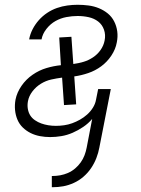

<svg xmlns="http://www.w3.org/2000/svg" viewBox="-20 -562 590 804"><path d="M197 222V175H200Q216 175 232.5 172Q249 169 265 162Q281 155 294.5 143.5Q308 132 318 118Q328 104 334 88Q340 72 343 56L366 -64Q350 -45 328.5 -30.5Q307 -16 284 -6Q261 4 237 8Q213 12 190 12Q168 12 147 8Q126 4 108 -5Q90 -14 75.5 -28Q61 -42 53 -61Q45 -80 43 -101.5Q41 -123 45 -145Q51 -175 70 -202.5Q89 -230 116.5 -249Q144 -268 174.5 -277Q205 -286 235 -289L228 -405L279 -408L287 -294Q309 -297 329.5 -303Q350 -309 369 -321.5Q388 -334 401 -352.5Q414 -371 418 -392Q423 -416 415.5 -437.5Q408 -459 391 -472Q374 -485 351.5 -490Q329 -495 305 -495Q282 -495 258 -490.5Q234 -486 212.5 -474Q191 -462 174.5 -441Q158 -420 154 -397H102Q106 -419 116.5 -439.5Q127 -460 142.5 -477.5Q158 -495 177.5 -508Q197 -521 218.5 -528.5Q240 -536 262 -539Q284 -542 305 -542Q328 -542 351 -539Q374 -536 394.5 -527.5Q415 -519 431.5 -505.5Q448 -492 458 -472.5Q468 -453 471 -430.5Q474 -408 469 -384Q464 -356 446.5 -329.5Q429 -303 404 -284.5Q379 -266 349.5 -256Q320 -246 291 -242L299 -125L248 -122L240 -237Q217 -234 194.5 -229Q172 -224 151.5 -211.5Q131 -199 116 -179.5Q101 -160 97 -138Q94 -122 96.5 -106.5Q99 -91 106.5 -79Q114 -67 126.5 -58.5Q139 -50 153 -45Q167 -40 182.5 -37.5Q198 -35 214 -35Q231 -35 248.5 -37.5Q266 -40 282.5 -46Q299 -52 315 -61Q331 -70 345 -82.5Q359 -95 369 -111Q379 -127 382 -144L391 -189H444L396 56Q392 78 383.5 100Q375 122 361.5 142Q348 162 329.5 178Q311 194 289 204Q267 214 245 218Q223 222 200 222Z"/></svg>

Font: Lode Dark Term
Style: Italic
Weight: 400
Italic angle: -11°
Monospace: yes
Designer: Belleve Invis
Foundry: Belleve Invis
Version: Version 29.2.0